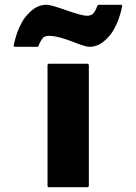

<svg xmlns="http://www.w3.org/2000/svg" viewBox="-20 -777 570 804"><path d="M355 -581C382 -581 404 -593 422 -610L431 -619C474 -662 489 -738 492 -753L489 -757H392L387 -752C386 -748 381 -733 371 -721L370 -720C365 -715 356 -711 346 -711C305 -711 209 -757 174 -757C147 -757 125 -745 107 -728L98 -719C55 -676 40 -600 37 -585L41 -581H138L142 -586C143 -590 149 -605 159 -617V-618C164 -623 173 -627 183 -627C246 -627 320 -581 355 -581ZM179 -506V3L183 7H348L352 3V-506L348 -510H183Z"/></svg>

Font: Hussar Woodtype
Style: Bd
Weight: 900
Foundry: Cannot Into Space Fonts
Version: Version 1.07